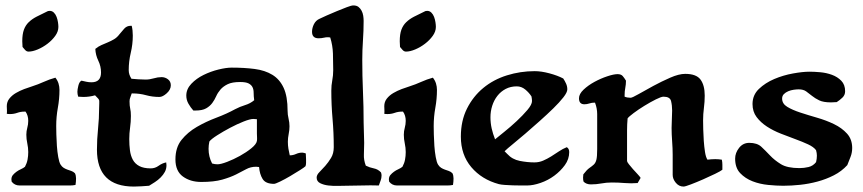

<svg xmlns="http://www.w3.org/2000/svg" viewBox="-20 -677 3179 707"><path d="M163 -637Q172 -637 178.5 -630.5Q185 -624 188.5 -614.5Q192 -605 193.5 -595Q195 -585 195 -578Q195 -561 183.5 -545Q172 -529 155 -516Q138 -503 119 -495Q100 -487 85 -487Q78 -487 72.5 -493Q67 -499 63 -504L62 -525Q62 -551 68 -567.5Q74 -584 86 -595.5Q98 -607 114.5 -615.5Q131 -624 152 -634Q156 -637 163 -637ZM184 -391Q192 -381 195.5 -369.5Q199 -358 199 -346Q199 -313 193 -280Q187 -247 187 -213Q187 -202 187.5 -181.5Q188 -161 189.5 -139.5Q191 -118 194.5 -98.5Q198 -79 203 -71Q208 -63 214.5 -59Q221 -55 228 -52.5Q235 -50 242.5 -47.5Q250 -45 256 -39Q260 -31 260 -20Q260 -14 259.5 -8Q259 -2 258 4Q248 6 238 6Q228 6 218 6H52Q34 6 23 -8L22 -16Q22 -26 27.5 -32.5Q33 -39 40.5 -44.5Q48 -50 57 -54Q66 -58 72 -63Q79 -76 81.5 -89.5Q84 -103 84 -117Q84 -133 80.5 -149Q77 -165 77 -181Q77 -194 80.5 -206.5Q84 -219 84 -232Q84 -252 74 -266H70Q56 -266 43.5 -261.5Q31 -257 17 -257Q9 -257 5 -258Q6 -265 5.5 -272Q5 -279 5 -286Q5 -302 14.5 -314Q24 -326 38.5 -334.5Q53 -343 69 -349Q85 -355 98 -359Q120 -366 141 -375.5Q162 -385 184 -391Z M461 -582H465Q469 -566 469 -546Q469 -514 461.5 -482.5Q454 -451 454 -419Q454 -410 456.5 -402.5Q459 -395 464 -387Q477 -386 489.5 -385Q502 -384 516 -384Q531 -384 546 -388.5Q561 -393 575 -393Q588 -393 598.5 -385Q609 -377 609 -363Q609 -347 594 -333.5Q579 -320 567 -320Q541 -320 517.5 -326.5Q494 -333 468 -333H465Q463 -326 460 -319Q457 -312 457 -304Q457 -287 459.5 -277Q462 -267 462 -250Q462 -228 459 -207Q456 -186 456 -165Q456 -143 458.5 -123.5Q461 -104 469 -89Q477 -74 493 -65.5Q509 -57 535 -57Q551 -57 564 -66.5Q577 -76 592 -79L593 -69Q593 -55 587 -44Q581 -33 571.5 -23.5Q562 -14 550.5 -6.5Q539 1 529 7Q515 8 501 9Q487 10 473 10Q337 10 337 -126Q337 -164 341 -202.5Q345 -241 345 -279Q345 -290 345.5 -296Q346 -302 345.5 -306Q345 -310 341.5 -314Q338 -318 330 -326Q309 -320 287 -320L268 -321Q265 -330 265 -339Q265 -347 268.5 -361.5Q272 -376 280 -380Q289 -378 298 -376Q307 -374 317 -374Q352 -374 352 -410Q352 -433 342 -453.5Q332 -474 331 -497Q342 -506 353.5 -511Q365 -516 377 -521Q389 -526 400 -532.5Q411 -539 420 -551Q428 -561 437.5 -571.5Q447 -582 461 -582Z M833 -428Q880 -428 918 -423Q956 -418 983 -401.5Q1010 -385 1024.5 -353.5Q1039 -322 1039 -269Q1039 -255 1042.5 -240.5Q1046 -226 1046 -212Q1046 -198 1043 -183.5Q1040 -169 1040 -155Q1040 -142 1042 -129.5Q1044 -117 1047 -105Q1059 -105 1070 -110Q1081 -115 1093 -115Q1096 -115 1099.5 -114Q1103 -113 1106 -112L1107 -91Q1107 -84 1107 -77.5Q1107 -71 1105 -65Q1101 -61 1084.5 -50.5Q1068 -40 1048.5 -28.5Q1029 -17 1011.5 -8.5Q994 0 989 0Q958 0 947 -18Q936 -36 934 -62L923 -63Q903 -63 886.5 -54Q870 -45 849 -34.5Q828 -24 798 -15.5Q768 -7 721 -7Q681 -7 653.5 -27Q626 -47 626 -90Q626 -134 648.5 -162Q671 -190 704.5 -209.5Q738 -229 776.5 -243.5Q815 -258 846 -275Q863 -284 882.5 -290Q902 -296 916 -308Q914 -323 914 -335.5Q914 -348 909.5 -356.5Q905 -365 895 -370Q885 -375 864 -375Q835 -375 818.5 -367Q802 -359 792 -347.5Q782 -336 776 -322.5Q770 -309 761.5 -297.5Q753 -286 739 -278Q725 -270 700 -270H692Q682 -281 674 -295Q666 -309 666 -325Q666 -349 684.5 -368.5Q703 -388 729.5 -401Q756 -414 784.5 -421Q813 -428 833 -428ZM751 -156Q748 -142 748 -129Q748 -100 761 -75Q771 -72 781 -72Q793 -72 816.5 -81Q840 -90 863.5 -103Q887 -116 905.5 -131Q924 -146 926 -158Q927 -165 926.5 -171.5Q926 -178 926 -185V-238L913 -239Q901 -239 877 -229.5Q853 -220 827.5 -206.5Q802 -193 780 -179Q758 -165 751 -156Z M1281 -657Q1293 -657 1300 -651.5Q1307 -646 1311.5 -637.5Q1316 -629 1317.5 -619Q1319 -609 1319 -600Q1319 -564 1316.5 -528Q1314 -492 1314 -456Q1314 -398 1316.5 -341Q1319 -284 1319 -226Q1319 -208 1320 -188.5Q1321 -169 1321 -151Q1321 -128 1320 -108Q1319 -88 1327 -67Q1341 -60 1356.5 -57Q1372 -54 1383 -42Q1385 -36 1385 -31Q1385 -21 1381.5 -12Q1378 -3 1375 6Q1344 5 1314 6Q1284 7 1253 7Q1242 7 1224 7.5Q1206 8 1189 6Q1172 4 1159 -2.5Q1146 -9 1146 -23Q1146 -33 1156 -43Q1166 -53 1177.5 -66Q1189 -79 1199 -95.5Q1209 -112 1209 -135Q1209 -188 1204.5 -239.5Q1200 -291 1200 -343Q1200 -363 1203.5 -381Q1207 -399 1207 -419Q1207 -449 1206 -479.5Q1205 -510 1196 -539Q1185 -541 1174.5 -538.5Q1164 -536 1153 -536Q1129 -536 1129 -560Q1129 -574 1136 -588Q1143 -602 1157 -608Q1165 -612 1183 -620Q1201 -628 1220.5 -636Q1240 -644 1257 -650.5Q1274 -657 1281 -657Z M1553 -637Q1562 -637 1568.5 -630.5Q1575 -624 1578.5 -614.5Q1582 -605 1583.5 -595Q1585 -585 1585 -578Q1585 -561 1573.5 -545Q1562 -529 1545 -516Q1528 -503 1509 -495Q1490 -487 1475 -487Q1468 -487 1462.5 -493Q1457 -499 1453 -504L1452 -525Q1452 -551 1458 -567.5Q1464 -584 1476 -595.5Q1488 -607 1504.5 -615.5Q1521 -624 1542 -634Q1546 -637 1553 -637ZM1574 -391Q1582 -381 1585.5 -369.5Q1589 -358 1589 -346Q1589 -313 1583 -280Q1577 -247 1577 -213Q1577 -202 1577.5 -181.5Q1578 -161 1579.5 -139.5Q1581 -118 1584.5 -98.5Q1588 -79 1593 -71Q1598 -63 1604.5 -59Q1611 -55 1618 -52.5Q1625 -50 1632.5 -47.5Q1640 -45 1646 -39Q1650 -31 1650 -20Q1650 -14 1649.5 -8Q1649 -2 1648 4Q1638 6 1628 6Q1618 6 1608 6H1442Q1424 6 1413 -8L1412 -16Q1412 -26 1417.5 -32.5Q1423 -39 1430.5 -44.5Q1438 -50 1447 -54Q1456 -58 1462 -63Q1469 -76 1471.5 -89.5Q1474 -103 1474 -117Q1474 -133 1470.5 -149Q1467 -165 1467 -181Q1467 -194 1470.5 -206.5Q1474 -219 1474 -232Q1474 -252 1464 -266H1460Q1446 -266 1433.5 -261.5Q1421 -257 1407 -257Q1399 -257 1395 -258Q1396 -265 1395.5 -272Q1395 -279 1395 -286Q1395 -302 1404.5 -314Q1414 -326 1428.5 -334.5Q1443 -343 1459 -349Q1475 -355 1488 -359Q1510 -366 1531 -375.5Q1552 -385 1574 -391Z M1949 -415Q1973 -415 2003 -407Q2033 -399 2054 -388Q2060 -379 2064.5 -369Q2069 -359 2069 -348Q2069 -337 2054.5 -318.5Q2040 -300 2017.5 -278Q1995 -256 1967.5 -231.5Q1940 -207 1914.5 -185Q1889 -163 1868 -146Q1847 -129 1838 -120L1848 -110Q1866 -90 1894 -84.5Q1922 -79 1948 -79Q1965 -79 1980 -85.5Q1995 -92 2009.5 -101Q2024 -110 2038 -119.5Q2052 -129 2067 -135Q2076 -130 2076 -117Q2076 -91 2060 -69Q2044 -47 2021 -30Q1998 -13 1970.5 -3.5Q1943 6 1921 6Q1912 6 1897.5 6Q1883 6 1868 5.5Q1853 5 1839 4Q1825 3 1817 1Q1754 -16 1715.5 -61.5Q1677 -107 1677 -174Q1677 -232 1699.5 -277Q1722 -322 1759.5 -353Q1797 -384 1846.5 -399.5Q1896 -415 1949 -415ZM1786 -245Q1786 -224 1790.5 -204Q1795 -184 1803 -164Q1815 -174 1837.5 -192Q1860 -210 1882.5 -231Q1905 -252 1922 -272Q1939 -292 1939 -305Q1939 -312 1937 -322Q1928 -336 1914 -347.5Q1900 -359 1883 -359Q1860 -359 1842 -349.5Q1824 -340 1811.5 -324Q1799 -308 1792.5 -287.5Q1786 -267 1786 -245Z M2254 -404Q2267 -404 2273 -397Q2279 -390 2285 -380Q2285 -366 2282.5 -353.5Q2280 -341 2280 -327V-321Q2285 -319 2290.5 -318Q2296 -317 2302 -317Q2308 -317 2331.5 -330.5Q2355 -344 2385.5 -360.5Q2416 -377 2448 -391Q2480 -405 2503 -405Q2544 -405 2559.5 -384Q2575 -363 2575 -325Q2575 -302 2572 -279.5Q2569 -257 2569 -234Q2569 -222 2569.5 -201Q2570 -180 2571.5 -158.5Q2573 -137 2576 -117.5Q2579 -98 2585 -89Q2593 -90 2600 -90.5Q2607 -91 2614 -91Q2620 -91 2626 -90.5Q2632 -90 2638 -89Q2640 -80 2640 -70.5Q2640 -61 2640 -52Q2634 -47 2613.5 -37Q2593 -27 2569 -16.5Q2545 -6 2524 2Q2503 10 2497 10Q2480 10 2468.5 -4Q2457 -18 2457 -33V-107Q2457 -130 2455 -156.5Q2453 -183 2453 -206Q2453 -222 2454 -238Q2455 -254 2455 -270Q2455 -289 2451 -305Q2447 -321 2423 -321Q2415 -321 2395 -311Q2375 -301 2353 -287.5Q2331 -274 2313 -260.5Q2295 -247 2291 -241Q2290 -230 2289.5 -219Q2289 -208 2289 -197V-84Q2289 -81 2295.5 -72.5Q2302 -64 2310.5 -54.5Q2319 -45 2327.5 -36Q2336 -27 2339 -22L2328 -3Q2304 -1 2280.5 -3Q2257 -5 2233 -5Q2213 -5 2194.5 -1.5Q2176 2 2156 2Q2139 2 2129 -8Q2127 -13 2127 -23L2128 -35Q2141 -52 2150.5 -58.5Q2160 -65 2166.5 -71Q2173 -77 2176 -88.5Q2179 -100 2179 -128V-257Q2179 -278 2171 -299H2168Q2159 -299 2150 -296Q2141 -293 2132 -293Q2112 -293 2112 -315Q2112 -331 2129 -347Q2146 -363 2169 -375.5Q2192 -388 2216 -396Q2240 -404 2254 -404Z M2961 -413Q2978 -413 3000.5 -411Q3023 -409 3043.5 -401.5Q3064 -394 3078 -379.5Q3092 -365 3092 -341Q3092 -327 3082 -317.5Q3072 -308 3061 -301L3040 -300Q3012 -300 2996.5 -307.5Q2981 -315 2970 -324Q2959 -333 2948.5 -340.5Q2938 -348 2921 -348Q2913 -348 2902.5 -346.5Q2892 -345 2882.5 -341Q2873 -337 2866.5 -330.5Q2860 -324 2860 -314Q2860 -295 2879 -283.5Q2898 -272 2927 -262.5Q2956 -253 2989 -243.5Q3022 -234 3051 -220Q3080 -206 3099 -185Q3118 -164 3118 -132Q3118 -115 3112 -99.5Q3106 -84 3100 -69Q3079 -46 3050.5 -31.5Q3022 -17 2990.5 -8.5Q2959 0 2926.5 3.5Q2894 7 2864 7Q2840 7 2809 4Q2778 1 2751 -9.5Q2724 -20 2705.5 -39.5Q2687 -59 2687 -93Q2687 -114 2701.5 -132.5Q2716 -151 2739 -151Q2768 -151 2783.5 -136.5Q2799 -122 2815.5 -104.5Q2832 -87 2855.5 -72.5Q2879 -58 2924 -58Q2941 -58 2957.5 -62Q2974 -66 2985 -80Q2988 -92 2988 -104Q2988 -113 2985 -124Q2976 -136 2955.5 -145.5Q2935 -155 2909 -164.5Q2883 -174 2855 -185Q2827 -196 2804 -211Q2781 -226 2766 -246Q2751 -266 2751 -294Q2751 -327 2774.5 -349.5Q2798 -372 2831 -386Q2864 -400 2900 -406.5Q2936 -413 2961 -413Z"/></svg>

Font: CAT Altenglisch
Style: Regular
Weight: 400
Designer: Peter Wiegel
Foundry: Peter Wiegel, CAT Fonts
Version: Version 1.000